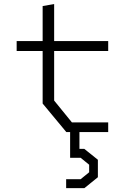

<svg xmlns="http://www.w3.org/2000/svg" viewBox="-20 -666 660 968"><path d="M195 -144V-635.5L253 -645.5V-159L342.5 -49H525.5V0H314.5ZM64 -459H525.5V-409H64ZM313.5 237.5H386.5L429.5 202.5V164.5L386.5 129.5H333.5V-24H380.5V98L371 84.5H405L473.5 139.5V227.5L405.5 282.5H313.5Z"/></svg>

Font: Monaspace Krypton Var ExLight
Style: Regular
Weight: 200
Designer: Riley Cran and the Lettermatic Team
Version: Version 1.200 (Monaspace Krypton Var)